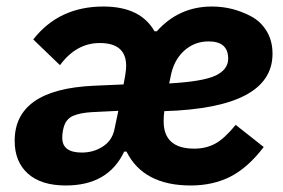

<svg xmlns="http://www.w3.org/2000/svg" viewBox="-20 -557 867 589"><path d="M231 -89Q267 -89 295.5 -107.5Q324 -126 331 -160L343 -217L262 -213Q226 -211 204 -201.5Q182 -192 175 -165Q171 -150 171 -134Q171 -89 231 -89ZM620 -430Q576 -430 544 -400.5Q512 -371 503 -320L499 -301Q604 -307 642 -325.5Q680 -344 680 -377Q680 -430 620 -430ZM182 12Q106 12 65.5 -24.5Q25 -61 25 -125Q25 -283 268 -294L359 -298L364 -325Q367 -343 367 -355Q367 -425 286 -425Q214 -425 164 -357L82 -436Q161 -537 297 -537Q411 -537 454 -461H461Q529 -537 630 -537Q662 -537 692 -529.5Q722 -522 751 -506.5Q780 -491 798 -461.5Q816 -432 816 -392Q816 -226 484 -216Q482 -200 482 -185Q482 -101 576 -101Q612 -101 640.5 -116.5Q669 -132 703 -174L789 -106Q741 -43 687.5 -15.5Q634 12 565 12Q420 12 368 -92H361Q312 12 182 12Z"/></svg>

Font: Aneliza
Style: Bold Italic
Weight: 700
Italic angle: -11.31°
Designer: Mike Abbink, Paul van der Laan, Pieter van Rosmalen
Foundry: Bold Monday
Version: Version 3.0